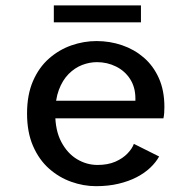

<svg xmlns="http://www.w3.org/2000/svg" viewBox="-20 -660 690 692"><path d="M326 11Q281 11 236.8 -4.8Q192.5 -20.5 156.5 -52.5Q120.5 -84.5 99 -134Q77.5 -183.5 77.5 -251Q77.5 -318.5 99 -368Q120.5 -417.5 156.8 -449.2Q193 -481 237.5 -496.5Q282 -512 328 -512Q376 -512 420 -497Q464 -482 498.2 -452.5Q532.5 -423 552.5 -378.5Q572.5 -334 572.5 -274.5Q572.5 -265 571.8 -253.5Q571 -242 569 -233.5H156.5V-297H468Q468 -300 468 -301.2Q468 -302.5 468 -305Q468 -345.5 449 -375Q430 -404.5 398.2 -420.2Q366.5 -436 329.5 -436Q302.5 -436 276 -425.8Q249.5 -415.5 227.5 -393.5Q205.5 -371.5 192.2 -336.2Q179 -301 179 -251.5Q179 -190 200.8 -148.8Q222.5 -107.5 257.2 -86.5Q292 -65.5 331.5 -65.5Q368.5 -65.5 395.5 -77.2Q422.5 -89 439.5 -106.8Q456.5 -124.5 462.5 -141.5L553.5 -96Q542 -75 521.8 -55.8Q501.5 -36.5 472.8 -21.5Q444 -6.5 407.2 2.2Q370.5 11 326 11ZM174 -579.5V-640.5H488V-579.5Z"/></svg>

Font: Trispace Thin
Style: Regular
Weight: 400
Version: Version 1.210